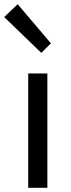

<svg xmlns="http://www.w3.org/2000/svg" viewBox="-42 -892 337 912"><path d="M92 0H183V-543H92ZM154 -641 200 -686 42 -872 -22 -811Z"/></svg>

Font: Kinto Sans
Style: Regular
Weight: 400
Designer: Authors: Ryoko NISHIZUKA  (kana & ideographs); Paul D. Hunt (Latin, Greek & Cyrillic); Wenlong ZHANG  (bopomofo); Sandol
Foundry: Adobe Systems Incorporated, ookami Inc.
Version: Version 0.001